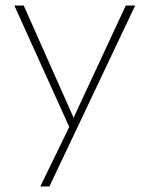

<svg xmlns="http://www.w3.org/2000/svg" viewBox="-20 -480 542 696"><path d="M240 0 32 -460H66L258 -28H235L436 -460H470L252 0ZM126 196 236 -30 252 0 159 196Z"/></svg>

Font: Marine Company Thin
Style: Regular
Weight: 100
Designer: Rodrigo Fuenzalida
Foundry: fragTYPE
Version: Version 1.000